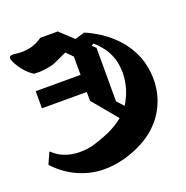

<svg xmlns="http://www.w3.org/2000/svg" viewBox="-143 -960 1052 1086"><g transform="rotate(-20 382.5 -416.5)"><path d="M318.8 -164.1 279.8 -151.9Q172.9 -129.9 94.2 -169.9Q73.2 -180.7 43.9 -206.1Q38.1 -193.4 27.8 -170.2Q17.6 -147 13.2 -137.2Q82 -61 178.2 -26.9Q290 13.2 422.9 -21Q633.3 -78.6 707 -241.2Q758.8 -358.4 724.1 -493.2Q713.9 -530.3 695.6 -564.7Q677.2 -599.1 657 -624.5Q636.7 -649.9 611.6 -673.1Q586.4 -696.3 565.2 -711.4Q543.9 -726.6 520.5 -740Q497.1 -753.4 484.1 -759.5Q471.2 -765.6 459 -771L399.9 -753.9L320.8 -828.1H215.8Q182.6 -805.2 152.8 -796.9Q127.9 -789.6 102.1 -788.6Q76.2 -787.6 60.8 -790Q45.4 -792.5 33.2 -792Q21 -791.5 17.1 -785.2Q8.8 -771 41 -721.2Q69.8 -676.3 112.8 -648.9Q174.8 -645 232.9 -662.1Q238.3 -663.6 276.6 -681.6Q314.9 -699.7 318.8 -701.2V-702.1L357.9 -663.1V-553.2H87.9V-450.2H357.9V-397Q425.8 -314.9 481.9 -248Q461.9 -231 436.3 -215.8Q410.6 -200.7 397.5 -194.8Q384.3 -189 357.9 -178.2Q337.9 -170.4 318.8 -164.1ZM487.8 -694.8Q500.5 -683.1 505.1 -678.5Q509.8 -673.8 524.4 -656.7Q539.1 -639.6 547.6 -626Q556.2 -612.3 565.9 -590.3Q575.7 -568.4 580.1 -545.9Q585.9 -517.1 586.2 -487.5Q586.4 -458 582 -433.3Q577.6 -408.7 571.3 -387.5Q564.9 -366.2 556.6 -348.6Q548.3 -331.1 542.7 -320.8Q537.1 -310.5 532.2 -303.2Q525.9 -310.1 513.7 -323.7Q501.5 -337.4 495.1 -344.2V-666L473.1 -687Z"/></g></svg>

Font: KJV1611
Style: Regular
Weight: 400
Version: Version 3.6.1